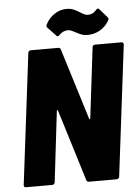

<svg xmlns="http://www.w3.org/2000/svg" viewBox="-60 -942 718 988"><g transform="rotate(-5 299.5 -448.0)"><path d="M451 -700H588Q599 -700 599 -688L516 -12Q515 -7 511 -3.5Q507 0 502 0H359Q349 0 346 -9L232 -379Q230 -382 228 -381.5Q226 -381 226 -377L183 -12Q182 -7 178.5 -3.5Q175 0 170 0H33Q28 0 25 -3.5Q22 -7 23 -12L106 -688Q107 -693 110.5 -696.5Q114 -700 119 -700H262Q271 -700 274 -691L388 -323Q389 -320 391 -320Q393 -320 394 -324L438 -688Q438 -693 442 -696.5Q446 -700 451 -700ZM361 -770Q357 -772 347.5 -777Q338 -782 332 -784Q326 -786 319 -786Q294 -786 274 -766Q270 -760 264 -760Q260 -760 257 -764L215 -808Q208 -815 213 -825Q230 -858 259 -877Q288 -896 321 -896Q340 -896 354.5 -890.5Q369 -885 388 -873Q392 -871 400 -866Q408 -861 415 -858.5Q422 -856 429 -856Q455 -856 472 -877Q482 -889 489 -880L529 -834Q532 -831 532 -826Q532 -823 529 -817Q511 -786 481.5 -769.5Q452 -753 419 -753Q402 -753 390 -757Q378 -761 361 -770Z"/></g></svg>

Font: Barlow Semi Condensed ExtraBold
Style: Italic
Weight: 800
Width: 4
Italic angle: -7°
Designer: Jeremy Tribby
Foundry: Tribby Type
Version: Version 1.408